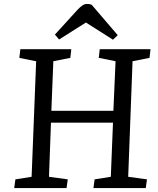

<svg xmlns="http://www.w3.org/2000/svg" viewBox="-20 -952 800 972"><path d="M552 -331H238L228 -57L323 -44L317 0H52L58 -44L140 -57L163 -642L78 -659L83 -703H341L336 -659L250 -642L240 -391H554L565 -642L480 -659L485 -703H742L737 -659L651 -642L629 -57L724 -44L718 0H453L459 -44L541 -57ZM576 -774 552 -751 415 -838 279 -752 258 -777 372 -902Q387 -918 398 -925Q409 -932 420 -932Q429 -932 434 -931Q439 -930 444 -928Z"/></svg>

Font: Literata 18pt
Style: Italic
Weight: 400
Italic angle: -2°
Designer: Latin by Veronika Burian and Jose Scaglione. Greek by Irene Vlachou. Cyrillic by Vera Evstafieva
Foundry: TypeTogether
Version: Version 3.103;gftools[0.9.29]